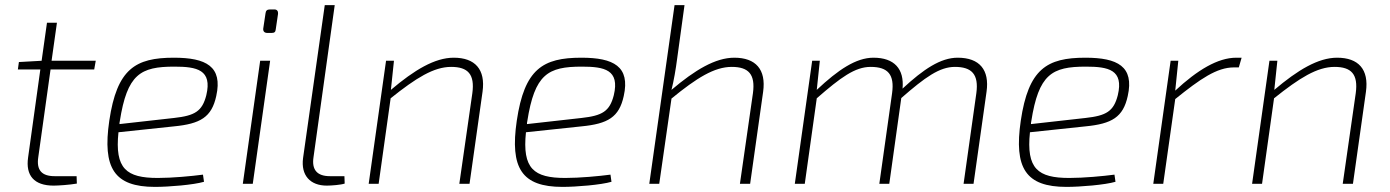

<svg xmlns="http://www.w3.org/2000/svg" viewBox="-20 -720 5446 752"><path d="M178 -448H349L355 -482H182L203 -631H164L143 -482L54 -477L50 -448H138L90 -103C80 -33 113 7 190 7C208 7 253 4 281 -1L280 -30H194C144 -30 122 -53 130 -105Z M661 -494C510 -494 438 -450 408 -247C381 -62 427 12 587 12C642 12 738 4 779 -8L775 -36C730 -30 655 -23 598 -23C475 -23 429 -59 444 -202L661 -225C765 -235 809 -261 827 -344C853 -460 787 -494 661 -494ZM788 -347C772 -284 743 -267 662 -258L448 -234C448 -238 448 -241 449 -244C478 -430 530 -459 663 -459C751 -459 812 -447 788 -347Z M1055 -683H1037C1026 -683 1021 -678 1020 -668L1011 -608C1010 -597 1016 -591 1027 -591H1044C1055 -591 1059 -595 1060 -605L1069 -666C1070 -676 1065 -683 1055 -683ZM1038 -482H999L931 0H970Z M1291 -700H1252L1167 -101C1158 -33 1195 7 1260 7C1278 7 1316 4 1330 -1L1329 -30H1272C1223 -30 1200 -54 1208 -105Z M1757 -494C1683 -494 1603 -446 1511 -368L1523 -482H1492L1424 0H1463L1510 -335C1610 -415 1679 -458 1747 -458C1813 -458 1840 -429 1830 -355L1779 0H1819L1870 -361C1882 -448 1841 -494 1757 -494Z M2257 -494C2106 -494 2034 -450 2004 -247C1977 -62 2023 12 2183 12C2238 12 2334 4 2375 -8L2371 -36C2326 -30 2251 -23 2194 -23C2071 -23 2025 -59 2040 -202L2257 -225C2361 -235 2405 -261 2423 -344C2449 -460 2383 -494 2257 -494ZM2384 -347C2368 -284 2339 -267 2258 -258L2044 -234C2044 -238 2044 -241 2045 -244C2074 -430 2126 -459 2259 -459C2347 -459 2408 -447 2384 -347Z M2856 -494C2782 -494 2702 -446 2610 -368C2619 -403 2627 -450 2632 -489L2661 -700H2622L2523 0H2562L2610 -334C2709 -415 2778 -458 2846 -458C2912 -458 2939 -429 2929 -355L2878 0H2918L2969 -361C2981 -448 2940 -494 2856 -494Z M3731 -494C3664 -494 3597 -449 3515 -373C3522 -450 3483 -494 3401 -494C3333 -494 3263 -447 3179 -368L3191 -482H3161L3093 0H3132L3179 -335C3273 -417 3329 -458 3390 -458C3458 -458 3484 -428 3474 -355L3424 0H3463L3510 -336C3604 -418 3660 -458 3720 -458C3786 -458 3814 -429 3804 -355L3754 0H3793L3844 -361C3856 -446 3817 -494 3731 -494Z M4231 -494C4080 -494 4008 -450 3978 -247C3951 -62 3997 12 4157 12C4212 12 4308 4 4349 -8L4345 -36C4300 -30 4225 -23 4168 -23C4045 -23 3999 -59 4014 -202L4231 -225C4335 -235 4379 -261 4397 -344C4423 -460 4357 -494 4231 -494ZM4358 -347C4342 -284 4313 -267 4232 -258L4018 -234C4018 -238 4018 -241 4019 -244C4048 -430 4100 -459 4233 -459C4321 -459 4382 -447 4358 -347Z M4822 -494C4750 -494 4670 -446 4583 -365L4595 -482H4565L4497 0H4536L4583 -332C4681 -411 4746 -456 4813 -456H4832L4843 -494Z M5217 -494C5143 -494 5063 -446 4971 -368L4983 -482H4952L4884 0H4923L4970 -335C5070 -415 5139 -458 5207 -458C5273 -458 5300 -429 5290 -355L5239 0H5279L5330 -361C5342 -448 5301 -494 5217 -494Z"/></svg>

Font: Exo 2 Extra Light
Style: Italic
Weight: 250
Italic angle: -8°
Designer: Natanael Gama
Version: Version 1.001;PS 001.001;hotconv 1.0.88;makeotf.lib2.5.64775